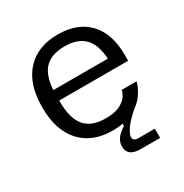

<svg xmlns="http://www.w3.org/2000/svg" viewBox="-164 -672 918 960"><g transform="rotate(-30 295.5 -192.0)"><path d="M373.1 160Q299.4 160 299.4 102.2Q299.4 76.7 314.4 56.6Q329.4 36.5 359.4 18.1V-14.2L451 -33.7Q403.1 7.5 382.4 37.5Q361.7 67.5 361.7 83.6Q361.7 106.8 391.2 106.8H486.3V160ZM300.7 10Q183.7 10 117.9 -62Q52 -134 52 -267Q52 -400 117.9 -472Q183.7 -544 300.7 -544Q414 -544 477.3 -477.5Q540.7 -411 540.7 -287V-254H109.2V-314H505.6L458.7 -271.9V-288.8Q458.7 -384.9 420.2 -430.1Q381.7 -475.3 300.7 -475.3Q219 -475.3 180.8 -430.1Q142.7 -384.9 142.7 -288.8V-247.1Q142.7 -151 180.8 -105.6Q219 -60.3 300.7 -60.3Q353.8 -60.3 384.1 -76.2Q414.3 -92.2 426.6 -112Q438.9 -131.9 438.9 -142.8V-144H526.3Q503.6 -68.8 445.8 -29.4Q388 10 300.7 10Z"/></g></svg>

Font: Mozilla Text ExtraLight
Style: Regular
Weight: 200
Designer: Studio DRAMA
Foundry: Studio DRAMA
Version: Version 1.000